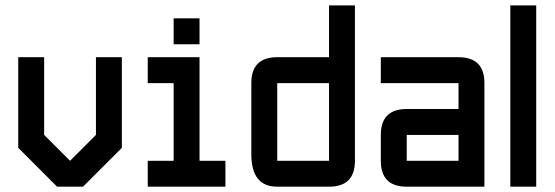

<svg xmlns="http://www.w3.org/2000/svg" viewBox="-20 -704 2091 724"><path d="M341.8 -488.3H439.5V-146.5L293 0H195.3L48.8 -146.5V-488.3H146.5V-195.3L244.1 -97.7L341.8 -195.3Z M634.8 -537.1V-634.8H732.4V-537.1ZM537.1 0V-97.7H634.8V-390.6H537.1V-488.3H732.4V-97.7H830.1V0Z M1318.4 -97.7Q1318.4 0 1220.7 0H1025.4Q927.7 0 927.7 -122.1V-390.6Q927.7 -488.3 1025.4 -488.3H1220.7V-683.6H1318.4ZM1025.4 -97.7H1220.7V-390.6H1025.4Z M1806.6 0H1513.7Q1416 0 1416 -97.7V-195.3Q1416 -293 1513.7 -293H1709V-390.6H1416V-488.3H1709Q1806.6 -488.3 1806.6 -390.6ZM1513.7 -97.7H1709V-195.3H1513.7Z M1904.3 -683.6H2002V0H1904.3Z"/></svg>

Font: BabelStone Moon Runes
Style: Regular
Weight: 400
Designer: Andrew West
Foundry: BabelStone
Version: Version 7.001 March 14, 2022